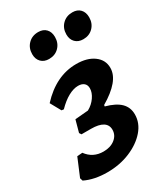

<svg xmlns="http://www.w3.org/2000/svg" viewBox="-175 -752 731 840"><g transform="rotate(-30 190.5 -332.5)"><path d="M114.5 9.5Q49 9.5 1.6 -13.6L-2.9 -27.8L34.8 -117.6L61.4 -119.7Q92.1 -77.7 144.8 -77.7Q180.7 -77.7 203.4 -95.8Q226.1 -113.9 226.1 -141.3Q226.1 -166.1 206.1 -178.7Q186.1 -191.4 146.6 -191.4H98.7L92.1 -201.5L108.6 -261.7L175.1 -267.4Q199.8 -280.8 215.6 -303.5Q231.3 -326.2 231.3 -347.9Q231.3 -364.5 220.8 -373.6Q210.2 -382.7 191.3 -382.7Q168.5 -382.7 141.3 -368Q114.2 -353.2 86.5 -324.6L75.4 -326L46.1 -378.9Q129.4 -469.4 232.3 -469.4Q287.1 -469.4 320.3 -444.9Q353.6 -420.4 353.6 -380.3Q353.6 -346.8 326.8 -315Q300 -283.2 248.6 -253L247.6 -246.2Q297.4 -232.8 321.1 -209.3Q344.7 -185.8 344.7 -150.4Q344.7 -106.6 313.3 -70.4Q281.8 -34.2 229.6 -12.4Q177.3 9.5 114.5 9.5ZM314.3 -547.4Q289.2 -547.4 274.5 -562.4Q259.7 -577.4 259.7 -602.3Q259.7 -633.5 279.6 -653.6Q299.5 -673.7 330.4 -673.7Q355.6 -673.7 369.7 -658.7Q383.9 -643.7 383.9 -618.3Q383.9 -587.5 364.2 -567.4Q344.6 -547.4 314.3 -547.4ZM141.2 -547.4Q116.5 -547.4 101.8 -562.4Q87.1 -577.4 87.1 -602.3Q87.1 -633.5 107 -653.6Q126.8 -673.7 157.8 -673.7Q183 -673.7 197.1 -658.7Q211.3 -643.7 211.3 -618.3Q211.3 -587.5 191.6 -567.4Q172 -547.4 141.2 -547.4Z"/></g></svg>

Font: Alegreya
Style: Italic
Weight: 400
Italic angle: -7°
Designer: Juan Pablo del Peral
Foundry: Huerta Tipografica
Version: Version 2.009